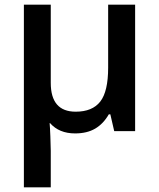

<svg xmlns="http://www.w3.org/2000/svg" viewBox="-20 -560 679 820"><path d="M196.8 -206.1Q196.8 -83 303.2 -83Q374.5 -83 408.2 -126.2Q441.9 -169.4 441.9 -271V-540H557.1V0H467.8L451.2 -71.8H444.8Q421.4 -31.2 386.5 -10.7Q351.6 9.8 300.8 9.8Q232.4 9.8 193.8 -34.2H191.9Q193.4 -20.5 195.1 22.9Q196.8 66.4 196.8 84V240.2H82V-540H196.8Z"/></svg>

Font: Open Sans Semibold
Style: Regular
Weight: 600
Foundry: Ascender Corporation
Version: Version 1.10